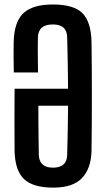

<svg xmlns="http://www.w3.org/2000/svg" viewBox="-20 -828 470 856"><path d="M216.5 8.5Q127 8.5 86.8 -30Q46.5 -68.5 45 -157Q44.5 -228 44.5 -291Q44.5 -354 45 -432.5H283.5Q283 -491 282 -548.5Q281 -606 279.5 -661Q279 -690.5 263 -704.8Q247 -719 216 -719Q183 -719 166.5 -704.8Q150 -690.5 149 -661Q148.5 -641.5 148.5 -615.5Q148.5 -589.5 148.8 -561Q149 -532.5 149.5 -505H41.5Q40.5 -541 40.5 -576.5Q40.5 -612 41 -642Q43.5 -731 84.5 -769.5Q125.5 -808 216 -808Q308.5 -808 347.2 -769.5Q386 -731 388 -642Q389 -587 389.2 -525.2Q389.5 -463.5 389.5 -399.5Q389.5 -335.5 389.2 -273.5Q389 -211.5 388 -156Q386.5 -78 346.2 -34.8Q306 8.5 216.5 8.5ZM216.5 -80.5Q247 -80.5 263 -94.8Q279 -109 279.5 -138Q281 -191 282 -245.8Q283 -300.5 283.5 -356.5H151Q151 -318 151.2 -282.2Q151.5 -246.5 152 -210.8Q152.5 -175 153 -138Q154 -109 169.8 -94.8Q185.5 -80.5 216.5 -80.5Z"/></svg>

Font: Big Shoulders Display Thin
Style: Bold
Weight: 700
Version: Version 2.002